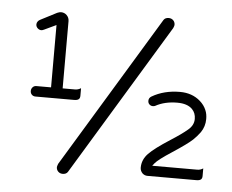

<svg xmlns="http://www.w3.org/2000/svg" viewBox="-51 -761 1012 839"><g transform="rotate(5 454.5 -341.5)"><path d="M863.3 -26.4V-59.6Q851.1 -51.8 837.9 -51.8H640.1L648.9 -63Q662.6 -80.1 722.7 -119.1Q785.6 -160.2 808.6 -181.6Q825.2 -197.3 839.4 -216.8Q857.4 -243.2 857.4 -275.4Q857.4 -286.1 855.7 -295.9Q854 -305.7 850.1 -314.5Q841.3 -335.9 822.3 -352.5Q786.6 -383.8 733.4 -383.8Q663.1 -383.8 609.9 -352.5Q598.6 -345.7 598.6 -333Q598.6 -323.2 605 -317.4Q611.3 -311.5 620.1 -311.5Q625.5 -311.5 629.9 -313.5Q670.4 -335.9 725.6 -335.9Q769.5 -335.9 791 -314.5Q807.6 -297.9 807.6 -271.5Q807.6 -243.7 782.7 -223.1Q757.8 -201.7 709.5 -170.9Q643.1 -128.4 616.9 -101.3Q590.8 -74.2 590.8 -39.1Q590.8 -25.4 601.1 -14.6Q610.8 -5.9 623 -5.9H837.9Q852.5 -5.9 858.4 -11.7Q863.3 -16.6 863.3 -26.4ZM300.8 -362.3Q288.6 -354.5 275.4 -354.5H220.7V-649.4Q220.7 -664.6 210 -675.3Q199.7 -685.5 184.6 -685.5Q178.2 -685.5 168 -681.2L97.7 -645Q90.3 -641.6 86.2 -635.7Q82 -629.9 82 -623Q82 -613.3 89.4 -606.4Q96.7 -599.6 105.5 -599.6Q109.9 -599.6 117.2 -603L169.9 -627.9V-354.5H105.5Q95.7 -354.5 89.4 -347.7Q83 -340.8 83 -331.1Q83 -321.3 89.4 -314.9Q95.7 -308.6 105.5 -308.6H275.4Q290 -308.6 295.9 -314.5Q300.8 -319.3 300.8 -329.1ZM252.9 17.6Q268.6 17.6 275.4 7.3L679.2 -659.2Q683.6 -669.4 683.6 -673.1Q683.6 -676.8 683.1 -679.4Q682.6 -682.1 681.6 -684.6Q679.7 -689.5 675.8 -693.4Q668 -701.2 655.8 -701.2Q640.6 -701.2 633.8 -690.9L230 -24.4Q225.6 -12.7 225.6 -9.8Q225.6 2 233.4 9.8Q241.2 17.6 252.9 17.6Z"/></g></svg>

Font: YuPearl-Light
Style: Light
Weight: 300
Designer: Max Yao
Foundry: Max-Everyday
Version: Version 1.011; ttfautohint (v1.8.3)